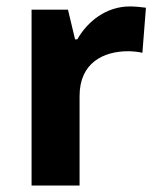

<svg xmlns="http://www.w3.org/2000/svg" viewBox="-20 -627 494 596"><path d="M383 -607C310 -607 252 -561 220 -505H213L191 -597H78V-51H227V-329C227 -432 301 -468 378 -468C391 -468 412 -466 422 -463L433 -603C421 -605 398 -607 383 -607Z"/></svg>

Font: Noto Sans Tamil UI
Style: Bold
Weight: 700
Designer: Jelle Bosma - Monotype Design Team
Foundry: Monotype Imaging Inc.
Version: Version 2.004